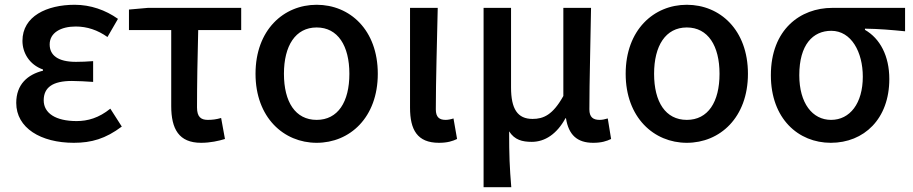

<svg xmlns="http://www.w3.org/2000/svg" viewBox="-20 -584 3823 804"><path d="M289 14C363 14 422 -3 490 -54L442 -129C394 -90 347 -77 301 -77C213 -77 163 -110 163 -164C163 -218 201 -245 281 -245C309 -245 338 -243 370 -241V-328C344 -326 320 -325 298 -325C222 -325 188 -353 188 -398C188 -447 235 -473 297 -473C345 -473 389 -458 430 -429L474 -505C422 -542 359 -564 293 -564C176 -564 74 -516 74 -413C74 -363 103 -313 160 -293V-288C96 -272 48 -231 48 -153C48 -48 151 14 289 14Z M822 14C861 14 896 6 922 -2L906 -90C886 -84 869 -82 850 -82C821 -82 805 -95 805 -134C805 -230 807 -343 810 -458H990V-551H599L520 -544V-458H697V-140C697 -44 729 14 822 14Z M1306 14C1445 14 1562 -92 1562 -275C1562 -459 1445 -564 1306 -564C1168 -564 1050 -459 1050 -275C1050 -92 1168 14 1306 14ZM1306 -82C1217 -82 1169 -157 1169 -275C1169 -392 1217 -469 1306 -469C1395 -469 1443 -392 1443 -275C1443 -157 1395 -82 1306 -82Z M1818 14C1854 14 1875 7 1894 -2L1879 -88C1867 -84 1855 -82 1846 -82C1820 -82 1805 -93 1805 -126C1805 -246 1810 -408 1813 -551H1697V-133C1697 -41 1727 14 1818 14Z M2005 200H2121C2114 117 2112 66 2112 -34C2135 2 2167 10 2207 10C2262 10 2312 -23 2348 -89H2350C2361 -19 2397 14 2464 14C2499 14 2520 7 2539 -2L2525 -88C2512 -84 2501 -82 2491 -82C2464 -82 2448 -93 2448 -126C2448 -246 2453 -408 2455 -551H2339V-182C2295 -103 2256 -86 2210 -86C2147 -86 2120 -128 2120 -218V-551H2005Z M2856 14C2995 14 3112 -92 3112 -275C3112 -459 2995 -564 2856 -564C2718 -564 2600 -459 2600 -275C2600 -92 2718 14 2856 14ZM2856 -82C2767 -82 2719 -157 2719 -275C2719 -392 2767 -469 2856 -469C2945 -469 2993 -392 2993 -275C2993 -157 2945 -82 2856 -82Z M3459 14C3598 14 3704 -86 3704 -253C3704 -350 3665 -423 3602 -459V-464C3662 -463 3709 -459 3770 -453V-551H3465C3332 -551 3208 -461 3208 -269C3208 -87 3323 14 3459 14ZM3460 -82C3382 -82 3327 -152 3327 -269C3327 -397 3384 -455 3461 -455C3545 -455 3593 -366 3593 -263C3593 -151 3539 -82 3460 -82Z"/></svg>

Font: Noto Sans CJK SC Medium
Style: Regular
Weight: 500
Designer: Ryoko NISHIZUKA 西塚涼子 (kana, bopomofo & ideographs); Paul D. Hunt (Latin, Greek & Cyrillic); Sandoll Communications 산돌커뮤니
Foundry: Adobe
Version: Version 2.004;hotconv 1.0.118;makeotfexe 2.5.65603